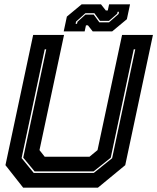

<svg xmlns="http://www.w3.org/2000/svg" viewBox="-20 -860 721 880"><path d="M86 0 5 -103 132 -700H273.5L161 -172L185 -141.5H390L427 -172L539.5 -700H681L554 -103L429 0ZM134.5 -67.5H410L494 -135L600 -634H593L487.5 -137L409 -74.5H138.5L86.5 -137.5L192 -634H185L79 -135.5ZM272 -716 286.5 -784 354 -840H443L465 -812H474L480 -840H576L561.5 -772L494 -716H405L383 -744H374L368 -716ZM326.5 -751H333L335 -760L371.5 -793H409.5L435.5 -757.5H479.5L523.5 -796L525.5 -806H519L517 -797L479.5 -764.5H438L412.5 -799.5H371.5L328.5 -761Z"/></svg>

Font: Tourney ExtraBold
Style: Italic
Weight: 800
Italic angle: -12°
Version: Version 1.015